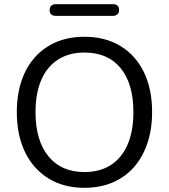

<svg xmlns="http://www.w3.org/2000/svg" viewBox="-20 -890 808 919"><path d="M383.9 9Q285.5 9 212.8 -35.5Q140 -80 100.2 -161.2Q60.5 -242.5 60.5 -352.9Q60.5 -436.5 83 -503Q105.5 -569.5 147.8 -616.5Q190 -663.5 249.8 -688.8Q309.5 -714 384.1 -714Q483.5 -714 556.2 -670Q629 -626 668.5 -545.2Q708 -464.5 708 -354.1Q708 -270.5 685.2 -203.5Q662.5 -136.5 620.2 -89Q578 -41.5 518.2 -16.2Q458.5 9 383.9 9ZM383.9 -66.5Q458.4 -66.5 510.7 -100.2Q563 -134 590.8 -198.2Q618.5 -262.5 618.5 -353Q618.5 -489 557.5 -563.8Q496.5 -638.5 384 -638.5Q310.5 -638.5 257.9 -604.9Q205.3 -571.4 177.6 -507.4Q150 -443.5 150 -353.1Q150 -218 211.5 -142.2Q273 -66.5 383.9 -66.5ZM247.5 -814Q217.5 -814 217.5 -842Q217.5 -855.3 225.4 -862.6Q233.2 -870 247.5 -870H520Q550 -870 550 -842.2Q550 -829 542.1 -821.5Q534.3 -814 520 -814Z"/></svg>

Font: Nunito ExtraLight
Style: Regular
Weight: 200
Designer: Vernon Adams
Foundry: Vernon Adams
Version: Version 3.602;April 4, 2023;FontCreator 14.0.0.2856 64-bit